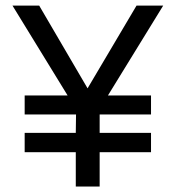

<svg xmlns="http://www.w3.org/2000/svg" viewBox="-20 -679 640 699"><path d="M373 -331.5H529.8V-262.2H342.8V-195.3H529.8V-125H342.8V0H255.9V-125H69.8V-195.3H255.9L256.8 -262.2H69.8V-331.5H226.1L25.4 -658.7H122.6L298.8 -357.4L477.1 -658.7H574.2Z"/></svg>

Font: Cousine
Style: Regular
Weight: 400
Monospace: yes
Designer: Steve Matteson
Foundry: Ascender Corporation
Version: Version 1.20